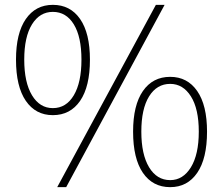

<svg xmlns="http://www.w3.org/2000/svg" viewBox="-20 -759 920 792"><path d="M198 -284Q127 -284 86.5 -343Q46 -402 46 -513Q46 -622 86.5 -680.5Q127 -739 198 -739Q270 -739 310.5 -680.5Q351 -622 351 -513Q351 -402 310.5 -343Q270 -284 198 -284ZM198 -313Q253 -313 284.5 -366Q316 -419 316 -513Q316 -607 284.5 -658.5Q253 -710 198 -710Q144 -710 112 -658.5Q80 -607 80 -513Q80 -419 112 -366Q144 -313 198 -313ZM216 13 623 -739H659L253 13ZM682 13Q610 13 569.5 -46Q529 -105 529 -216Q529 -325 569.5 -383.5Q610 -442 682 -442Q753 -442 793.5 -383.5Q834 -325 834 -216Q834 -105 793.5 -46Q753 13 682 13ZM682 -16Q735 -16 767.5 -69Q800 -122 800 -216Q800 -310 767.5 -361.5Q735 -413 682 -413Q627 -413 595 -361.5Q563 -310 563 -216Q563 -122 595 -69Q627 -16 682 -16Z"/></svg>

Font: Source Han Sans SC ExtraLight
Style: Regular
Weight: 250
Designer: Ryoko NISHIZUKA 西塚涼子 (kana, bopomofo & ideographs); Paul D. Hunt (Latin, Greek & Cyrillic); Sandoll Communications 산돌커뮤니
Foundry: Adobe
Version: Version 2.004;hotconv 1.0.118;makeotfexe 2.5.65603